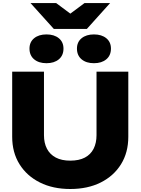

<svg xmlns="http://www.w3.org/2000/svg" viewBox="-20 -1218 918 1254"><path d="M267.2 -335.2Q267.2 -283.8 286.7 -246.5Q306.2 -209.2 344.4 -189Q382.6 -168.8 438.8 -168.8Q496 -168.8 534 -188.7Q572 -208.6 591.2 -246.2Q610.4 -283.8 610.4 -335.2V-750H818V-324.8Q818 -222.2 770.6 -145.6Q723.2 -69 638.1 -26.3Q553 16.4 438.8 16.4Q325.6 16.4 240.3 -26.3Q155 -69 107.3 -145.6Q59.6 -222.2 59.6 -324.8V-750H267.2ZM283.6 -805.2Q233.2 -805.2 202.9 -830.6Q172.6 -856 172.6 -900.6Q172.6 -943.4 202.9 -968.3Q233.2 -993.2 283.6 -993.2Q334 -993.2 364.3 -968.3Q394.6 -943.4 394.6 -900.6Q394.6 -856 364.3 -830.6Q334 -805.2 283.6 -805.2ZM593.6 -805.2Q543.2 -805.2 512.9 -830.6Q482.6 -856 482.6 -900.6Q482.6 -943.4 512.9 -968.3Q543.2 -993.2 593.6 -993.2Q644 -993.2 674.3 -968.3Q704.6 -943.4 704.6 -900.6Q704.6 -856 674.3 -830.6Q644 -805.2 593.6 -805.2ZM547.2 -1029H331.6L179.4 -1197.8H347L486.6 -1093.8H392.2L531.8 -1197.8H699Z"/></svg>

Font: Unbounded
Style: Regular
Weight: 400
Designer: Luke Prowse, Jean-Baptiste Morizot, Fátima Lázaro, Florian Runge
Foundry: NaN
Version: Version 1.701;gftools[0.9.28.dev5+ged2979d]